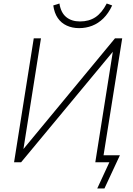

<svg xmlns="http://www.w3.org/2000/svg" viewBox="-20 -923 755 1092"><path d="M533 149 602 0H522L623 -637L627 -635L100 0H60L172 -705H213L112 -67L108 -69L634 -705H675L569 -40H662L574 149ZM430 -763Q391 -763 359.5 -777.5Q328 -792 308.5 -820.5Q289 -849 283 -892L318 -903Q326 -851 356.5 -826Q387 -801 435 -801Q486 -801 522.5 -825Q559 -849 587 -903L618 -892Q597 -847 568 -818.5Q539 -790 504 -776.5Q469 -763 430 -763Z"/></svg>

Font: Nunito Sans 10pt SemiCondensed ExtraLight
Style: Italic
Weight: 250
Width: 4
Italic angle: -9°
Designer: Vernon Adams
Foundry: Vernon Adams
Version: Version 3.101;gftools[0.9.27]